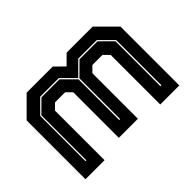

<svg xmlns="http://www.w3.org/2000/svg" viewBox="-101 -774 1008 1008"><g transform="rotate(-45 403.0 -270.0)"><path d="M55 0V-437L158 -540H351.5L403.5 -489L455 -540H648.5L751.5 -437V0H610V-368L579.5 -398.5H504.5L474 -368V-30H332.5V-368L302 -398.5H227L196.5 -368V0ZM122 -67H128.5V-401L195.5 -467.5H329L400 -397V-94.5H407V-397L478 -467.5H611.5L678.5 -401V-67H685.5V-403L614 -474.5H475.5L403.5 -402.5L331.5 -474.5H193L122 -403Z"/></g></svg>

Font: Tourney ExtraBold
Style: Regular
Weight: 800
Designer: Tyler Finck
Foundry: Etcetera Type Co
Version: Version 1.015